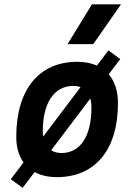

<svg xmlns="http://www.w3.org/2000/svg" viewBox="-20 -815 626 894"><path d="M85.4 59.6 141.1 -13.7C169.4 1.5 204.6 9.8 245.1 9.8C423.8 9.8 529.3 -118.2 529.3 -335C529.3 -391.1 514.2 -436.5 486.3 -469.2L540 -540L484.9 -580.1L431.2 -509.8C405.3 -521 374.5 -527.3 339.8 -527.3C161.1 -527.3 55.7 -397.5 55.7 -177.7C55.7 -129.4 67.4 -89.4 89.4 -58.6L30.3 19.5ZM294.4 -609.4H414.1L543.5 -794.9H408.2ZM266.6 -102.5C247.6 -102.5 231.4 -106.9 218.3 -115.2L400.4 -356C403.8 -343.8 405.8 -329.6 405.8 -314C405.8 -181.2 354 -102.5 266.6 -102.5ZM181.2 -179.2C179.7 -187 179.2 -194.8 179.2 -203.6C179.2 -336.4 232.4 -415 321.8 -415C334 -415 345.2 -413.1 355 -409.2Z"/></svg>

Font: Cascadia Mono SemiBold
Style: Italic
Weight: 600
Italic angle: -10°
Monospace: yes
Designer: Aaron Bell
Foundry: Saja Typeworks
Version: Version 2404.023